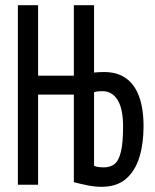

<svg xmlns="http://www.w3.org/2000/svg" viewBox="-20 -713 600 741"><path d="M371 8Q347 8 319 2.5Q291 -3 265 -10V-348H127V0H49V-693H127V-421H265V-693H343V-433Q352 -434 362.5 -434.5Q373 -435 382 -435Q432 -435 465.5 -411.5Q499 -388 516.5 -341.5Q534 -295 534 -225Q534 -159 518 -106.5Q502 -54 466.5 -23Q431 8 371 8ZM380 -67Q405 -67 421.5 -79.5Q438 -92 446.5 -126.5Q455 -161 455 -225Q455 -293 434 -327Q413 -361 376 -361Q369 -361 360 -360.5Q351 -360 343 -357V-73Q352 -69 362.5 -68Q373 -67 380 -67Z"/></svg>

Font: Ubuntu Sans Mono
Style: Regular
Weight: 400
Monospace: yes
Designer: Dalton Maag Ltd
Foundry: Dalton Maag Ltd
Version: Version 1.006